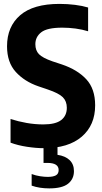

<svg xmlns="http://www.w3.org/2000/svg" viewBox="-20 -770 538 1010"><path d="M211 9.5Q170 9.5 122.2 2.2Q74.5 -5 35.5 -19.5V-144Q76 -131 120.2 -123.2Q164.5 -115.5 208 -115.5Q272.5 -115.5 302 -138.5Q331.5 -161.5 331.5 -203Q331.5 -237.5 310.5 -258.5Q289.5 -279.5 232 -299L182 -316Q109 -341 63 -391.5Q17 -442 17 -526.5Q17 -630 86 -689.8Q155 -749.5 293 -749.5Q335 -749.5 374.5 -744.5Q414 -739.5 443.5 -730.5V-605.5Q413 -615 377.8 -619.8Q342.5 -624.5 307.5 -624.5Q228 -624.5 197 -600.2Q166 -576 166 -537.5Q166 -504.5 185 -485Q204 -465.5 255.5 -447.5L305.5 -431Q387 -403.5 433.8 -353.2Q480.5 -303 480.5 -216Q480.5 -111.5 410 -51Q339.5 9.5 211 9.5ZM239 221Q187.5 221 146.5 206.5V145.5Q168 153.5 190.5 157Q213 160.5 231 160.5Q259 160.5 273.8 152.5Q288.5 144.5 288.5 124.5Q288.5 87 229.5 87H209V-10H282.5V44.5Q323.5 50.5 346.2 72.2Q369 94 369 130Q369 172 338 196.5Q307 221 239 221Z"/></svg>

Font: Encode Sans Cnd
Style: Bold
Weight: 700
Width: 3
Designer: Multiple Designers
Foundry: Impallari Type
Version: Version 3.002; ttfautohint (v1.8.3) -l 8 -r 50 -G 200 -x 14 